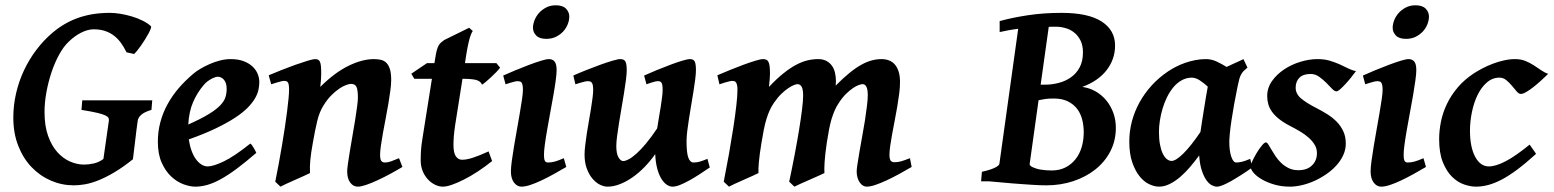

<svg xmlns="http://www.w3.org/2000/svg" viewBox="-20 -678 5810 718"><path d="M546.4 -267.1Q520 -259.3 508.3 -248.8Q496.6 -238.3 495.1 -227.1Q493.2 -213.9 490.5 -193.4Q487.8 -172.9 485.4 -151.1Q482.9 -129.4 480.5 -110.6Q478 -91.8 477.1 -82.5Q439.9 -52.7 408.2 -33.9Q376.5 -15.1 349.4 -4.2Q322.3 6.8 299.1 11Q275.9 15.1 256.3 15.1Q211.4 15.1 170.7 -2.4Q129.9 -20 98.4 -52.7Q66.9 -85.4 48.3 -132.6Q29.8 -179.7 29.8 -238.3Q29.8 -284.7 40.3 -329.8Q50.8 -375 70.1 -415.8Q89.4 -456.5 116.2 -491.9Q143.1 -527.3 175.3 -554.7Q195.8 -572.3 219 -586.2Q242.2 -600.1 268.6 -609.9Q294.9 -619.6 325.4 -624.8Q356 -629.9 391.1 -629.9Q408.2 -629.9 429.7 -626.5Q451.2 -623 472.4 -616.7Q493.7 -610.4 512.7 -601.1Q531.7 -591.8 544.4 -580.1Q546.4 -578.1 543.7 -570.8Q541 -563.5 535.6 -553.2Q530.3 -543 522.7 -531Q515.1 -519 507.6 -508.1Q500 -497.1 492.9 -488.5Q485.8 -480 481.4 -476.1L453.1 -482.4Q444.3 -500.5 433.3 -516.1Q422.4 -531.7 407.7 -543.5Q393.1 -555.2 374 -561.8Q355 -568.4 330.6 -568.4Q309.1 -568.4 284.9 -556.6Q260.7 -544.9 236.3 -521.5Q217.3 -503.4 200.7 -472.9Q184.1 -442.4 172.1 -406.2Q160.2 -370.1 153.3 -331.8Q146.5 -293.5 146.5 -259.3Q146.5 -207 159.9 -169.7Q173.3 -132.3 194.8 -108.6Q216.3 -85 242.4 -73.7Q268.6 -62.5 294.4 -62.5Q311 -62.5 330.3 -66.7Q349.6 -70.8 366.7 -83.5L387.2 -227.1Q387.7 -231.9 385.7 -236.8Q383.8 -241.7 373.5 -246.6Q363.3 -251.5 342.3 -256.3Q321.3 -261.2 284.7 -267.1L287.6 -302.7H549.3Z M741.7 -359.9Q717.3 -331.5 701.9 -295.7Q686.5 -259.8 684.1 -212.4Q732.4 -233.9 761 -251.5Q789.6 -269 804.2 -284.7Q818.8 -300.3 823.2 -314.9Q827.6 -329.6 827.6 -345.7Q827.6 -368.2 817.6 -379.6Q807.6 -391.1 793.9 -391.1Q790 -391.1 783.7 -388.9Q777.3 -386.7 770 -382.8Q762.7 -378.9 755.1 -373Q747.6 -367.2 741.7 -359.9ZM949.7 -371.1Q949.7 -357.4 946.5 -342.3Q943.4 -327.1 933.8 -310.5Q924.3 -293.9 906.5 -275.6Q888.7 -257.3 859.4 -238Q830.1 -218.8 787.6 -198.2Q745.1 -177.7 686 -156.7Q689.5 -133.3 696.3 -114.5Q703.1 -95.7 712.6 -82.8Q722.2 -69.8 733.4 -62.7Q744.6 -55.7 756.8 -55.7Q777.8 -55.7 817.4 -74.7Q856.9 -93.8 916 -141.1Q918.9 -139.6 922.4 -134.8Q925.8 -129.9 929.2 -124.3Q932.6 -118.7 935.1 -113.5Q937.5 -108.4 938.5 -106.4Q898.4 -71.8 866 -47.6Q833.5 -23.4 806.2 -8.3Q778.8 6.8 755.6 13.4Q732.4 20 710.4 20Q690.4 20 666 11Q641.6 2 620.4 -17.8Q599.1 -37.6 584.7 -69.6Q570.3 -101.6 570.3 -147.9Q570.3 -186 579.6 -220.9Q588.9 -255.9 606.2 -287.6Q623.5 -319.3 647.9 -347.9Q672.4 -376.5 703.1 -402.3Q713.9 -411.6 730 -421.1Q746.1 -430.7 764.6 -438.7Q783.2 -446.8 803.2 -451.9Q823.2 -457 842.3 -457Q870.1 -457 890.4 -449.5Q910.6 -441.9 923.8 -429.7Q937 -417.5 943.4 -402.1Q949.7 -386.7 949.7 -371.1Z M1484.9 -53.7Q1462.9 -40.5 1438.5 -27.3Q1414.1 -14.2 1391.4 -3.7Q1368.7 6.8 1349.4 13.4Q1330.1 20 1317.9 20Q1300.8 20 1289.6 4.6Q1278.3 -10.7 1278.3 -37.1Q1278.3 -45.9 1281.2 -66.7Q1284.2 -87.4 1288.6 -114.3Q1293 -141.1 1298.3 -171.4Q1303.7 -201.7 1308.1 -229.2Q1312.5 -256.8 1315.4 -279.3Q1318.4 -301.8 1318.4 -312.5Q1318.4 -341.3 1313.2 -352.8Q1308.1 -364.3 1292.5 -364.3Q1286.1 -364.3 1274.4 -360.1Q1262.7 -356 1248.5 -346.4Q1234.4 -336.9 1219 -321.5Q1203.6 -306.2 1189.5 -283.2Q1174.8 -259.8 1166.7 -227.1Q1158.7 -194.3 1150.4 -147Q1146.5 -125 1144 -108.6Q1141.6 -92.3 1140.4 -78.9Q1139.2 -65.4 1138.9 -54Q1138.7 -42.5 1139.2 -30.8Q1132.8 -27.3 1116.9 -20.3Q1101.1 -13.2 1083.5 -5.4Q1065.9 2.4 1050.3 9.5Q1034.7 16.6 1028.8 20L1009.3 1.5Q1016.1 -31.2 1022.5 -66.2Q1028.8 -101.1 1034.7 -135.5Q1040.5 -169.9 1045.4 -202.4Q1050.3 -234.9 1053.7 -262.2Q1057.1 -289.6 1059.1 -310.3Q1061 -331.1 1061 -342.8Q1061 -354 1059.8 -360.6Q1058.6 -367.2 1056.2 -370.4Q1053.7 -373.5 1050.3 -374.5Q1046.9 -375.5 1042.5 -375.5Q1038.1 -375.5 1030.3 -373.5Q1022.5 -371.6 1014.2 -369.1Q1004.9 -366.2 994.1 -362.8L984.9 -396.5Q1005.4 -405.3 1032.5 -416Q1059.6 -426.8 1085 -435.8Q1110.4 -444.8 1130.6 -450.9Q1150.9 -457 1158.2 -457Q1165 -457 1169.4 -454.8Q1173.8 -452.6 1176.5 -446.8Q1179.2 -440.9 1180.2 -430.2Q1181.2 -419.4 1181.2 -401.9Q1181.2 -391.6 1180.2 -378.4Q1179.2 -365.2 1177.7 -353Q1231 -406.2 1282.7 -431.6Q1334.5 -457 1378.4 -457Q1393.6 -457 1405.8 -453.9Q1418 -450.7 1426 -441.9Q1434.1 -433.1 1438.5 -418Q1442.9 -402.8 1442.9 -379.4Q1442.9 -362.3 1439.7 -338.9Q1436.5 -315.4 1432.1 -288.8Q1427.7 -262.2 1422.1 -234.1Q1416.5 -206.1 1412.1 -180.7Q1407.7 -155.3 1404.5 -134Q1401.4 -112.8 1401.4 -99.1Q1401.4 -82.5 1405.8 -76.4Q1410.2 -70.3 1418.9 -70.3Q1430.2 -70.3 1441.2 -74.2Q1452.1 -78.1 1472.2 -86.4Z M1820.3 -75.7Q1793.5 -54.2 1766.6 -36.6Q1739.7 -19 1715.1 -6.6Q1690.4 5.9 1670.2 12.9Q1649.9 20 1636.2 20Q1621.6 20 1606.7 12.7Q1591.8 5.4 1579.8 -7.6Q1567.9 -20.5 1560.5 -38.6Q1553.2 -56.6 1553.2 -78.1Q1553.2 -87.4 1553.5 -96.7Q1553.7 -106 1554.4 -116Q1555.2 -126 1556.4 -137.2Q1557.6 -148.4 1560.1 -162.1L1595.2 -383.3H1529.3L1518.1 -402.3L1576.7 -441.9H1604.5L1607.4 -459Q1610.4 -479 1613.5 -490.5Q1616.7 -502 1620.8 -508.8Q1625 -515.6 1629.9 -519.5Q1634.8 -523.4 1641.1 -528.3L1734.4 -574.2L1748 -562Q1744.1 -557.6 1740.2 -546.4Q1736.3 -536.6 1732.2 -518.6Q1728 -500.5 1723.1 -470.2L1718.8 -441.9H1836.4L1850.1 -424.8Q1845.2 -418 1835.7 -408.2Q1826.2 -398.4 1815.9 -388.9Q1805.7 -379.4 1796.4 -371.6Q1787.1 -363.8 1782.7 -361.3Q1776.9 -375 1759.8 -379.2Q1742.7 -383.3 1711.4 -383.3H1709.5L1681.6 -207Q1680.2 -197.8 1679 -187.3Q1677.7 -176.8 1677 -167.2Q1676.3 -157.7 1676 -149.4Q1675.8 -141.1 1675.8 -136.2Q1675.8 -106 1684.8 -93.3Q1693.8 -80.6 1707.5 -80.6Q1724.6 -80.6 1747.6 -87.9Q1770.5 -95.2 1807.1 -111.8Z M2097.7 -53.7Q2074.7 -40 2050.8 -26.9Q2026.9 -13.7 2004.6 -3.2Q1982.4 7.3 1963.1 13.7Q1943.8 20 1930.2 20Q1913.6 20 1902.1 4.6Q1890.6 -10.7 1890.6 -37.1Q1890.6 -51.8 1894 -76.7Q1897.5 -101.6 1902.3 -131.3Q1907.2 -161.1 1913.1 -193.4Q1918.9 -225.6 1923.8 -254.6Q1928.7 -283.7 1932.1 -306.6Q1935.5 -329.6 1935.5 -341.8Q1935.5 -353 1934.1 -359.6Q1932.6 -366.2 1930.2 -369.4Q1927.7 -372.6 1923.8 -373.5Q1919.9 -374.5 1915.5 -374.5Q1911.6 -374.5 1904.1 -372.8Q1896.5 -371.1 1889.2 -368.7Q1880.4 -366.2 1870.6 -362.8L1861.8 -395.5Q1882.3 -404.8 1908.2 -415.5Q1934.1 -426.3 1958.7 -435.5Q1983.4 -444.8 2003.4 -450.9Q2023.4 -457 2032.7 -457Q2046.4 -457 2054 -447.8Q2061.5 -438.5 2061.5 -416Q2061.5 -401.9 2058.1 -376.7Q2054.7 -351.6 2049.3 -321Q2043.9 -290.5 2037.8 -257.6Q2031.7 -224.6 2026.4 -194.1Q2021 -163.6 2017.6 -138.4Q2014.2 -113.3 2014.2 -99.1Q2014.2 -84 2017.3 -77.1Q2020.5 -70.3 2028.8 -70.3Q2036.1 -70.3 2042.7 -71.3Q2049.3 -72.3 2056.2 -74.2Q2063 -76.2 2070.6 -79.1Q2078.1 -82 2088.4 -86.4ZM2108.9 -616.2Q2108.9 -602.5 2103.3 -587.9Q2097.7 -573.2 2086.7 -561Q2075.7 -548.8 2059.8 -540.8Q2043.9 -532.7 2022.9 -532.7Q1997.1 -532.7 1985.1 -545.2Q1973.1 -557.6 1973.1 -574.2Q1973.1 -587.4 1978.8 -602.1Q1984.4 -616.7 1995.4 -629.2Q2006.3 -641.6 2022.2 -649.9Q2038.1 -658.2 2058.6 -658.2Q2084.5 -658.2 2096.7 -645.5Q2108.9 -632.8 2108.9 -616.2Z M2634.3 -51.8Q2614.7 -38.6 2595 -25.6Q2575.2 -12.7 2556.9 -2.7Q2538.6 7.3 2522.7 13.7Q2506.8 20 2495.1 20Q2484.4 20 2473.4 12.7Q2462.4 5.4 2453.1 -9.8Q2443.8 -24.9 2437.7 -47.9Q2431.6 -70.8 2430.2 -101.6Q2411.6 -75.2 2389.9 -53Q2368.2 -30.8 2345 -14.6Q2321.8 1.5 2298.1 10.7Q2274.4 20 2252.4 20Q2238.3 20 2223.1 12.5Q2208 4.9 2195.3 -10.3Q2182.6 -25.4 2174.3 -47.9Q2166 -70.3 2166 -100.1Q2166 -114.7 2168.5 -135Q2170.9 -155.3 2174.3 -178Q2177.7 -200.7 2182.1 -224.6Q2186.5 -248.5 2189.9 -270.8Q2193.4 -293 2195.8 -311.3Q2198.2 -329.6 2198.2 -341.8Q2198.2 -353 2196.8 -359.6Q2195.3 -366.2 2192.6 -369.4Q2189.9 -372.6 2186.3 -373.5Q2182.6 -374.5 2178.2 -374.5Q2173.8 -374.5 2166.3 -372.8Q2158.7 -371.1 2150.9 -368.7Q2142.1 -366.2 2131.8 -362.8L2124 -395.5Q2144.5 -404.8 2171.4 -415.5Q2198.2 -426.3 2223.9 -435.5Q2249.5 -444.8 2270.3 -450.9Q2291 -457 2299.8 -457Q2314 -457 2318.8 -447.8Q2323.7 -438.5 2323.7 -416Q2323.7 -401.9 2320.8 -379.2Q2317.9 -356.4 2313.5 -329.6Q2309.1 -302.7 2304.2 -273.9Q2299.3 -245.1 2294.9 -218.3Q2290.5 -191.4 2287.6 -168.7Q2284.7 -146 2284.7 -131.8Q2284.7 -104 2292.7 -89.8Q2300.8 -75.7 2310.5 -75.7Q2318.8 -75.7 2331.5 -82.5Q2344.2 -89.4 2360.6 -104Q2377 -118.7 2396.2 -141.8Q2415.5 -165 2437.5 -197.8Q2440.4 -217.8 2444.1 -238.3Q2447.8 -258.8 2450.7 -277.8Q2453.6 -296.9 2455.8 -313.5Q2458 -330.1 2458 -341.8Q2458 -353 2456.8 -359.6Q2455.6 -366.2 2453.1 -369.4Q2450.7 -372.6 2447.5 -373.5Q2444.3 -374.5 2439.9 -374.5Q2435.5 -374.5 2428.5 -372.8Q2421.4 -371.1 2414.6 -368.7Q2406.2 -366.2 2397.5 -362.8L2388.7 -395.5Q2409.2 -404.8 2435.3 -415.5Q2461.4 -426.3 2486.1 -435.5Q2510.7 -444.8 2531 -450.9Q2551.3 -457 2560.1 -457Q2573.7 -457 2578.1 -447.8Q2582.5 -438.5 2582.5 -416Q2582.5 -401.9 2579.8 -380.9Q2577.1 -359.9 2573.2 -335.7Q2569.3 -311.5 2564.9 -285.4Q2560.5 -259.3 2556.6 -234.6Q2552.7 -210 2550 -188Q2547.4 -166 2547.4 -149.9Q2547.4 -105.5 2554.2 -87.9Q2561 -70.3 2573.2 -70.3Q2585.9 -70.3 2596.9 -73.5Q2607.9 -76.7 2625.5 -84Z M3389.2 -53.7Q3366.7 -40.5 3342.5 -27.3Q3318.4 -14.2 3295.9 -3.7Q3273.4 6.8 3253.9 13.4Q3234.4 20 3221.2 20Q3213.9 20 3207.3 16.1Q3200.7 12.2 3195.3 4.6Q3189.9 -2.9 3186.8 -13.4Q3183.6 -23.9 3183.6 -37.1Q3183.6 -45.9 3186.8 -65.7Q3189.9 -85.4 3194.3 -111.8Q3198.7 -138.2 3204.3 -168.2Q3210 -198.2 3214.4 -226.8Q3218.8 -255.4 3221.9 -280.5Q3225.1 -305.7 3225.1 -321.8Q3225.1 -343.8 3220 -353.5Q3214.8 -363.3 3206.1 -363.3Q3200.7 -363.3 3191.4 -360.1Q3182.1 -356.9 3170.2 -348.9Q3158.2 -340.8 3144.3 -327.4Q3130.4 -314 3116.7 -293Q3107.9 -279.8 3101.6 -265.4Q3095.2 -251 3089.8 -233.4Q3084.5 -215.8 3080.3 -193.8Q3076.2 -171.9 3071.8 -144Q3065.4 -99.6 3063.7 -72.3Q3062 -44.9 3063 -30.8Q3056.2 -27.3 3040.3 -20.3Q3024.4 -13.2 3006.6 -5.4Q2988.8 2.4 2972.9 9.5Q2957 16.6 2950.7 20L2931.2 1.5Q2941.9 -48.3 2951.4 -98.1Q2960.9 -147.9 2968 -191.2Q2975.1 -234.4 2979.2 -268.1Q2983.4 -301.8 2983.4 -319.8Q2983.4 -343.3 2978 -353.3Q2972.7 -363.3 2961.9 -363.3Q2958 -363.3 2949.5 -360.1Q2940.9 -356.9 2929 -349.1Q2917 -341.3 2902.8 -327.9Q2888.7 -314.5 2874.5 -293.9Q2865.7 -281.2 2858.9 -266.6Q2852.1 -252 2846.4 -233.6Q2840.8 -215.3 2836.4 -193.4Q2832 -171.4 2827.6 -144Q2820.3 -99.6 2817.9 -72.3Q2815.4 -44.9 2816.4 -30.8Q2810.1 -27.3 2794.2 -20.3Q2778.3 -13.2 2760.7 -5.4Q2743.2 2.4 2727.5 9.5Q2711.9 16.6 2706.1 20L2686.5 1.5Q2696.8 -50.3 2706.1 -102.5Q2715.3 -154.8 2722.4 -200.9Q2729.5 -247.1 2733.6 -283.9Q2737.8 -320.8 2737.8 -341.8Q2737.8 -353 2736.3 -359.6Q2734.9 -366.2 2732.2 -369.9Q2729.5 -373.5 2726.1 -374.5Q2722.7 -375.5 2718.8 -375.5Q2713.9 -375.5 2706.1 -373.5Q2698.2 -371.6 2689.9 -369.1Q2680.7 -366.2 2670.4 -362.8L2662.6 -396.5Q2683.1 -405.3 2709.2 -416Q2735.4 -426.8 2760 -435.8Q2784.7 -444.8 2804.7 -450.9Q2824.7 -457 2833.5 -457Q2840.8 -457 2845.9 -454.6Q2851.1 -452.1 2854 -446Q2856.9 -439.9 2858.2 -429Q2859.4 -418 2859.4 -400.9Q2859.4 -393.1 2858.2 -379.4Q2856.9 -365.7 2855.5 -353Q2884.3 -383.3 2909.2 -403.3Q2934.1 -423.3 2956.5 -435.3Q2979 -447.3 2999.3 -452.1Q3019.5 -457 3039.6 -457Q3057.6 -457 3070.3 -450.2Q3083 -443.4 3091.1 -432.1Q3099.1 -420.9 3102.5 -406Q3106 -391.1 3106 -375Q3106 -371.6 3105.7 -367.7Q3105.5 -363.8 3105 -357.9Q3133.3 -386.2 3157 -405.5Q3180.7 -424.8 3201.2 -436Q3221.7 -447.3 3240 -452.1Q3258.3 -457 3276.9 -457Q3291 -457 3303.7 -452.4Q3316.4 -447.8 3325.7 -437.5Q3335 -427.2 3340.3 -410.9Q3345.7 -394.5 3345.7 -371.1Q3345.7 -352.5 3342.8 -328.9Q3339.8 -305.2 3335.4 -279.5Q3331.1 -253.9 3325.9 -227.5Q3320.8 -201.2 3316.4 -177.2Q3312 -153.3 3309.1 -133.1Q3306.2 -112.8 3306.2 -99.1Q3306.2 -82.5 3311 -76.9Q3315.9 -71.3 3324.2 -71.3Q3338.4 -71.3 3350.6 -75Q3362.8 -78.6 3382.8 -86.4Z M4152.8 -200.2Q4152.8 -152.3 4132.6 -112.8Q4112.3 -73.2 4076.9 -44.9Q4041.5 -16.6 3994.1 -0.7Q3946.8 15.1 3892.6 15.1Q3882.8 15.1 3868.4 14.6Q3854 14.2 3837.2 12.9Q3820.3 11.7 3801.8 10.5Q3783.2 9.3 3765.6 7.8Q3724.1 4.4 3677.7 0H3648.9L3651.9 -35.6Q3683.1 -42.5 3699.7 -50.5Q3716.3 -58.6 3717.3 -65.4L3787.6 -570.3Q3767.6 -567.9 3750.7 -564.7Q3733.9 -561.5 3718.3 -558.1V-599.1Q3763.7 -611.8 3822.5 -620.8Q3881.3 -629.9 3949.7 -629.9Q4049.8 -629.9 4099.9 -597.4Q4149.9 -564.9 4149.9 -507.8Q4149.9 -456.5 4118.4 -415.8Q4086.9 -375 4027.3 -353Q4055.2 -349.1 4078.1 -335.7Q4101.1 -322.3 4117.7 -301.8Q4134.3 -281.2 4143.6 -255.4Q4152.8 -229.5 4152.8 -200.2ZM3920.4 -309.6Q3899.4 -309.6 3887.5 -307.6Q3875.5 -305.7 3863.8 -303.2L3830.6 -65.4Q3829.1 -60.5 3837.9 -54.7Q3854 -46.4 3873.3 -43.5Q3892.6 -40.5 3912.6 -40.5Q3941.9 -40.5 3964.1 -51.8Q3986.3 -63 4001.7 -82.3Q4017.1 -101.6 4024.9 -127.4Q4032.7 -153.3 4032.7 -183.1Q4032.7 -207.5 4027.1 -230.2Q4021.5 -252.9 4008.3 -270.5Q3995.1 -288.1 3973.6 -298.8Q3952.1 -309.6 3920.4 -309.6ZM3929.2 -578.1H3915Q3908.7 -578.1 3901.9 -577.6L3871.6 -361.3H3887.7Q3913.6 -361.3 3939 -367.9Q3964.4 -374.5 3984.6 -388.7Q4004.9 -402.8 4017.3 -425.8Q4029.8 -448.7 4029.8 -481.9Q4029.8 -508.8 4020.3 -527.3Q4010.7 -545.9 3996.1 -557.1Q3981.4 -568.4 3963.6 -573.2Q3945.8 -578.1 3929.2 -578.1Z M4469.2 -184.6Q4472.2 -205.1 4475.8 -228.5Q4479.5 -252 4483.2 -274.7Q4486.8 -297.4 4490.2 -318.1Q4493.7 -338.9 4496.6 -354Q4482.4 -367.2 4466.8 -377.4Q4451.2 -387.7 4436 -387.7Q4415.5 -387.2 4398.4 -377.4Q4381.3 -367.7 4367.9 -351.6Q4354.5 -335.4 4344.2 -314.7Q4334 -293.9 4327.4 -271.5Q4320.8 -249 4317.4 -226.8Q4314 -204.6 4314 -185.1Q4314 -157.7 4317.9 -137.2Q4321.8 -116.7 4328.4 -103.3Q4335 -89.8 4343.5 -83Q4352.1 -76.2 4361.3 -76.2Q4377 -76.2 4405.3 -104Q4433.6 -131.8 4469.2 -184.6ZM4663.1 -51.8Q4642.6 -37.1 4622.3 -24.2Q4602.1 -11.2 4584.5 -1.2Q4566.9 8.8 4553 14.4Q4539.1 20 4530.3 20Q4522 20 4511.5 14.6Q4501 9.3 4491.5 -4.2Q4481.9 -17.6 4474.4 -40Q4466.8 -62.5 4464.4 -96.7Q4448.7 -75.2 4430.9 -54.2Q4413.1 -33.2 4393.8 -16.6Q4374.5 0 4354.2 10Q4334 20 4314.5 20Q4296.9 20 4277.3 10.7Q4257.8 1.5 4241.5 -18.8Q4225.1 -39.1 4214.1 -71Q4203.1 -103 4203.1 -148.9Q4203.1 -187.5 4212.9 -224.4Q4222.7 -261.2 4241.2 -294.9Q4259.8 -328.6 4286.6 -358.2Q4313.5 -387.7 4348.1 -411.1Q4361.3 -419.9 4377.4 -428.2Q4393.6 -436.5 4411.6 -442.9Q4429.7 -449.2 4449.5 -453.1Q4469.2 -457 4489.7 -457Q4510.3 -457 4530 -447.8Q4549.8 -438.5 4566.9 -427.7Q4583.5 -436 4600.1 -443.1Q4616.7 -450.2 4629.9 -457L4645 -425.3Q4636.7 -418.5 4631.3 -413.1Q4626 -407.7 4621.8 -400.6Q4617.7 -393.6 4614.7 -383.3Q4611.8 -373 4608.4 -356.4Q4601.1 -321.3 4595.2 -288.3Q4589.4 -255.4 4585.2 -227.8Q4581.1 -200.2 4579.1 -179.2Q4577.1 -158.2 4577.1 -147.5Q4577.1 -113.8 4584.5 -92Q4591.8 -70.3 4603 -70.3Q4612.8 -70.3 4624.3 -73Q4635.7 -75.7 4655.3 -84Z M5050.8 -412.1Q5042.5 -400.9 5032 -387.7Q5021.5 -374.5 5011 -363.3Q5000.5 -352.1 4991.7 -344.2Q4982.9 -336.4 4978 -336.4Q4970.2 -336.4 4960.7 -346.7Q4951.2 -356.9 4939.2 -368.9Q4927.2 -380.9 4912.8 -391.1Q4898.4 -401.4 4880.9 -401.4Q4853.5 -401.4 4839.4 -387.5Q4825.2 -373.5 4825.2 -350.1Q4825.2 -327.1 4845.2 -310.1Q4865.2 -293 4904.8 -272.9Q4924.8 -262.7 4944.1 -250.5Q4963.4 -238.3 4978.8 -222.7Q4994.1 -207 5003.4 -187Q5012.7 -167 5012.7 -141.1Q5012.7 -118.7 5003.2 -97.9Q4993.7 -77.1 4977.5 -59.3Q4961.4 -41.5 4940.2 -26.9Q4918.9 -12.2 4895.8 -1.7Q4872.6 8.8 4848.6 14.4Q4824.7 20 4803.7 20Q4772.5 20 4745.6 12.2Q4718.8 4.4 4699 -7.1Q4679.2 -18.6 4668 -31.7Q4656.7 -44.9 4656.7 -55.2Q4656.7 -62 4663.8 -76.9Q4670.9 -91.8 4680.2 -107.2Q4689.5 -122.6 4699 -134Q4708.5 -145.5 4713.9 -145.5Q4718.3 -145.5 4723.1 -137.7Q4728 -129.9 4734.6 -118.4Q4741.2 -106.9 4750.2 -93.5Q4759.3 -80.1 4771.2 -68.6Q4783.2 -57.1 4799.1 -49.3Q4814.9 -41.5 4835.4 -41.5Q4867.7 -41.5 4886.2 -59.3Q4904.8 -77.1 4904.8 -105.5Q4904.8 -122.1 4896.5 -136.2Q4888.2 -150.4 4874.3 -162.8Q4860.4 -175.3 4842.8 -185.8Q4825.2 -196.3 4807.1 -205.6Q4781.2 -218.8 4764.2 -232.2Q4747.1 -245.6 4737.1 -259.5Q4727.1 -273.4 4722.9 -288.3Q4718.8 -303.2 4718.8 -318.8Q4718.8 -349.6 4736.8 -375Q4754.9 -400.4 4782.5 -418.7Q4810.1 -437 4843.3 -447Q4876.5 -457 4906.7 -457Q4933.1 -457 4953.1 -450.9Q4973.1 -444.8 4990 -437.3Q5006.8 -429.7 5021.2 -422.4Q5035.6 -415 5050.8 -412.1Z M5312.5 -53.7Q5289.6 -40 5265.6 -26.9Q5241.7 -13.7 5219.5 -3.2Q5197.3 7.3 5178 13.7Q5158.7 20 5145 20Q5128.4 20 5116.9 4.6Q5105.5 -10.7 5105.5 -37.1Q5105.5 -51.8 5108.9 -76.7Q5112.3 -101.6 5117.2 -131.3Q5122.1 -161.1 5127.9 -193.4Q5133.8 -225.6 5138.7 -254.6Q5143.6 -283.7 5147 -306.6Q5150.4 -329.6 5150.4 -341.8Q5150.4 -353 5148.9 -359.6Q5147.5 -366.2 5145 -369.4Q5142.6 -372.6 5138.7 -373.5Q5134.8 -374.5 5130.4 -374.5Q5126.5 -374.5 5118.9 -372.8Q5111.3 -371.1 5104 -368.7Q5095.2 -366.2 5085.4 -362.8L5076.7 -395.5Q5097.2 -404.8 5123 -415.5Q5148.9 -426.3 5173.6 -435.5Q5198.2 -444.8 5218.3 -450.9Q5238.3 -457 5247.6 -457Q5261.2 -457 5268.8 -447.8Q5276.4 -438.5 5276.4 -416Q5276.4 -401.9 5272.9 -376.7Q5269.5 -351.6 5264.2 -321Q5258.8 -290.5 5252.7 -257.6Q5246.6 -224.6 5241.2 -194.1Q5235.8 -163.6 5232.4 -138.4Q5229 -113.3 5229 -99.1Q5229 -84 5232.2 -77.1Q5235.4 -70.3 5243.7 -70.3Q5251 -70.3 5257.6 -71.3Q5264.2 -72.3 5271 -74.2Q5277.8 -76.2 5285.4 -79.1Q5293 -82 5303.2 -86.4ZM5323.7 -616.2Q5323.7 -602.5 5318.1 -587.9Q5312.5 -573.2 5301.5 -561Q5290.5 -548.8 5274.7 -540.8Q5258.8 -532.7 5237.8 -532.7Q5211.9 -532.7 5200 -545.2Q5188 -557.6 5188 -574.2Q5188 -587.4 5193.6 -602.1Q5199.2 -616.7 5210.2 -629.2Q5221.2 -641.6 5237.1 -649.9Q5252.9 -658.2 5273.4 -658.2Q5299.3 -658.2 5311.5 -645.5Q5323.7 -632.8 5323.7 -616.2Z M5769.5 -401.9Q5759.3 -391.6 5745.1 -378.7Q5731 -365.7 5716.3 -354Q5701.7 -342.3 5688.5 -334.5Q5675.3 -326.7 5667.5 -326.7Q5659.7 -326.7 5651.6 -336.2Q5643.6 -345.7 5634 -357.2Q5624.5 -368.7 5613 -378.2Q5601.6 -387.7 5587.4 -387.7Q5561 -387.7 5540.3 -369.6Q5519.5 -351.6 5505.6 -323Q5491.7 -294.4 5484.4 -259Q5477.1 -223.6 5477.1 -189.5Q5477.1 -157.7 5482.2 -133.1Q5487.3 -108.4 5496.8 -91.1Q5506.3 -73.7 5519 -64.7Q5531.7 -55.7 5547.4 -55.7Q5573.7 -55.7 5610.6 -75Q5647.5 -94.2 5700.2 -137.2Q5702.1 -134.8 5705.6 -129.6Q5709 -124.5 5712.9 -119.1Q5716.8 -113.8 5720 -109.1Q5723.1 -104.5 5724.1 -102.5Q5686 -67.9 5654.3 -44.2Q5622.6 -20.5 5595.5 -6.3Q5568.4 7.8 5544.9 13.9Q5521.5 20 5499.5 20Q5479 20 5454.8 11.7Q5430.7 3.4 5409.9 -17.1Q5389.2 -37.6 5375.5 -71.8Q5361.8 -106 5361.8 -157.2Q5361.8 -189.9 5368.7 -223.6Q5375.5 -257.3 5390.9 -289.3Q5406.2 -321.3 5430.9 -350.6Q5455.6 -379.9 5491.7 -403.8Q5505.4 -412.6 5523.4 -422.1Q5541.5 -431.6 5562 -439.5Q5582.5 -447.3 5604 -452.1Q5625.5 -457 5646 -457Q5667.5 -457 5684.6 -450Q5701.7 -442.9 5716.1 -433.6Q5730.5 -424.3 5743.4 -415.3Q5756.3 -406.2 5769.5 -401.9Z"/></svg>

Font: Gentium Basic
Style: Bold Italic
Weight: 700
Italic angle: -8°
Designer: J. Victor Gaultney and Annie Olsen
Foundry: SIL International
Version: Version 1.102; 2013; Maintenance release